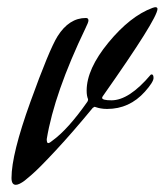

<svg xmlns="http://www.w3.org/2000/svg" viewBox="-20 -488 458 534"><path d="M418 -463Q417 -435 267 -222Q264 -218 264 -216Q264 -209 290 -209Q339 -209 399 -280Q400 -281 402 -281Q407 -281 407 -271Q407 -260 383 -233Q340 -185 278 -185Q268 -185 260 -186.5Q252 -188 248 -189.5Q244 -191 243 -191L238 -188Q182 -120 135 -69.5Q88 -19 68 -2L49 14Q33 26 24 26Q12 26 12 7Q12 -59 64.5 -204.5Q117 -350 140 -387Q172 -438 219 -438Q226 -438 226 -431Q226 -426 218 -410Q131 -229 110 -101Q110 -90 114 -90Q118 -90 126 -97Q169 -128 223 -205Q225 -208 225 -212Q221 -221 221 -236Q221 -296 281.5 -369.5Q342 -443 404 -466Q410 -468 412 -468Q418 -468 418 -463Z"/></svg>

Font: Aguafina Script
Style: Regular
Weight: 400
Designer: Angel Koziupa and Alejandro Paul
Foundry: Angel Koziupa and Alejandro Paul
Version: Version 1.000